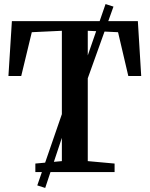

<svg xmlns="http://www.w3.org/2000/svg" viewBox="-20 -847 736 945"><path d="M284.5 -54V-695.5L136.5 -688.5L84.5 -473H21.5L38.5 -743H658.5L675 -473H611.5L561 -688.5L412 -695.5V-54L544 -42V0H154V-42ZM163.5 65.5 318.5 -383.5 355 -409.5 499.5 -827 538.5 -814.5 389 -397.5 351.5 -370 202.5 78Z"/></svg>

Font: Merriweather 60pt SemiBold
Style: Regular
Weight: 600
Version: Version 2.100